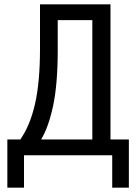

<svg xmlns="http://www.w3.org/2000/svg" viewBox="-20 -718 640 888"><path d="M14 -73H74Q119 -137 142 -237.5Q165 -338 165 -493V-698H491V-73H576V150H499V0H91V150H14ZM407 -625H247V-487Q247 -328 225.5 -228Q204 -128 170 -73H407Z"/></svg>

Font: IBM Plex Mono
Style: Regular
Weight: 400
Monospace: yes
Designer: Mike Abbink, Paul van der Laan, Pieter van Rosmalen
Foundry: Bold Monday
Version: Version 2.3